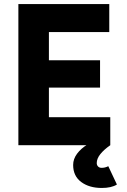

<svg xmlns="http://www.w3.org/2000/svg" viewBox="-20 -720 628 952"><path d="M71.1 -700H521.8V-561.1H222.5V-421.1H476.1V-285.8H222.5V-138.9H526.8V0H71.1ZM342.7 98Q342.7 68.3 362.1 42.2Q381.6 16.1 413.3 -3.3L526.8 0Q495.6 21.7 477.6 44.1Q459.7 66.4 459.7 88.6Q459.7 98.8 466.3 105.5Q472.8 112.2 483.8 112.2Q501 112.2 516.9 104.1L559.7 194.9Q532.4 212 484.8 212Q422.2 212 382.4 182.3Q342.7 152.6 342.7 98Z"/></svg>

Font: Oak Sans Light
Style: Regular
Weight: 400
Designer: Erik Kennedy, Walven
Foundry: Erik Kennedy, Walven
Version: Version 1.100;Glyphs 3.1.2 (3151)